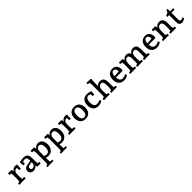

<svg xmlns="http://www.w3.org/2000/svg" viewBox="691 -3227 5928 5928"><g transform="rotate(-45 3655.0 -263.5)"><path d="M39 -52 111 -66Q121 -122 121 -146V-343Q121 -364 113 -420L36 -433L42 -494H183L203 -476L211 -409Q236 -452 272.5 -477.5Q309 -503 364 -503Q397 -503 437 -493L425 -316L361 -319V-372Q361 -377 350 -423H345Q288 -423 256 -383.5Q224 -344 224 -274V-176Q224 -129 230 -67L324 -60L318 0H158Q139 0 44 5Z M517 -123Q517 -177 550 -212Q583 -247 650 -258L804 -283V-317Q804 -379 782.5 -408.5Q761 -438 716 -438Q678 -438 627 -421L620 -377L621 -336L556 -333L544 -480Q644 -505 725 -505Q818 -505 861.5 -457Q905 -409 905 -304V-176Q905 -130 914 -67L981 -60L975 0H826L815 -77Q793 -38 753 -14Q713 10 663 10Q596 10 556.5 -26Q517 -62 517 -123ZM692 -68Q734 -68 765 -95Q796 -122 804 -164V-227L685 -205Q656 -201 641 -184Q626 -167 626 -140Q626 -105 643 -86.5Q660 -68 692 -68Z M1040 179 1100 166Q1110 108 1110 82V-343Q1110 -364 1100 -420L1024 -433L1031 -494H1172L1191 -476L1199 -410Q1221 -453 1261.5 -479Q1302 -505 1347 -505Q1442 -505 1494.5 -440.5Q1547 -376 1547 -258Q1547 -178 1517.5 -117.5Q1488 -57 1434 -23.5Q1380 10 1310 10Q1265 10 1211 -8V52Q1211 93 1218 165L1311 172L1305 228H1146L1073 231Q1053 233 1045 233ZM1302 -63Q1367 -63 1400 -110.5Q1433 -158 1433 -252Q1433 -426 1323 -426Q1273 -426 1242 -385.5Q1211 -345 1211 -278V-90Q1259 -63 1302 -63Z M1629 179 1689 166Q1699 108 1699 82V-343Q1699 -364 1689 -420L1613 -433L1620 -494H1761L1780 -476L1788 -410Q1810 -453 1850.5 -479Q1891 -505 1936 -505Q2031 -505 2083.5 -440.5Q2136 -376 2136 -258Q2136 -178 2106.5 -117.5Q2077 -57 2023 -23.5Q1969 10 1899 10Q1854 10 1800 -8V52Q1800 93 1807 165L1900 172L1894 228H1735L1662 231Q1642 233 1634 233ZM1891 -63Q1956 -63 1989 -110.5Q2022 -158 2022 -252Q2022 -426 1912 -426Q1862 -426 1831 -385.5Q1800 -345 1800 -278V-90Q1848 -63 1891 -63Z M2220 -52 2292 -66Q2302 -122 2302 -146V-343Q2302 -364 2294 -420L2217 -433L2223 -494H2364L2384 -476L2392 -409Q2417 -452 2453.5 -477.5Q2490 -503 2545 -503Q2578 -503 2618 -493L2606 -316L2542 -319V-372Q2542 -377 2531 -423H2526Q2469 -423 2437 -383.5Q2405 -344 2405 -274V-176Q2405 -129 2411 -67L2505 -60L2499 0H2339Q2320 0 2225 5Z M2698 -246Q2698 -367 2759 -436Q2820 -505 2934 -505Q3048 -505 3108.5 -436Q3169 -367 3169 -246Q3169 -126 3108.5 -57Q3048 12 2934 12Q2821 12 2759.5 -57.5Q2698 -127 2698 -246ZM3055 -246Q3055 -335 3026.5 -387Q2998 -439 2934 -439Q2870 -439 2841.5 -387Q2813 -335 2813 -246Q2813 -158 2841.5 -106Q2870 -54 2934 -54Q2998 -54 3026.5 -106Q3055 -158 3055 -246Z M3260 -247Q3260 -366 3321.5 -435.5Q3383 -505 3496 -505Q3535 -505 3567 -498Q3599 -491 3660 -474L3648 -331L3581 -334V-376Q3579 -395 3573 -420Q3531 -441 3499 -441Q3437 -441 3407 -387.5Q3377 -334 3377 -247Q3377 -164 3409 -114Q3441 -64 3508 -64Q3570 -64 3640 -99L3670 -48Q3589 12 3497 12Q3381 12 3320.5 -56.5Q3260 -125 3260 -247Z M3731 -52 3803 -66Q3813 -122 3813 -146V-605Q3813 -629 3804 -685L3728 -702L3734 -760L3835 -756H3903L3923 -738Q3915 -642 3915 -575V-430Q3968 -503 4056 -503Q4149 -503 4188 -449.5Q4227 -396 4227 -293V-176Q4227 -125 4235 -67L4309 -60L4303 0H4168Q4153 0 4060 5L4055 -52L4118 -66Q4126 -120 4126 -146V-289Q4126 -351 4105 -389.5Q4084 -428 4033 -428Q3981 -428 3948.5 -385Q3916 -342 3915 -271V-176Q3915 -120 3922 -67L3996 -60L3990 0H3850Q3831 0 3736 5Z M4376 -245Q4376 -365 4435 -435Q4494 -505 4602 -505Q4705 -505 4753 -442.5Q4801 -380 4799 -267L4781 -232H4493Q4496 -156 4529 -109.5Q4562 -63 4624 -63Q4664 -63 4703 -75Q4742 -87 4765 -102L4794 -52Q4772 -31 4724.5 -9.5Q4677 12 4611 12Q4500 12 4438 -57.5Q4376 -127 4376 -245ZM4686 -303Q4687 -309 4687 -321Q4687 -378 4664 -411Q4641 -444 4596 -444Q4502 -444 4493 -290Z M5487 -52 5551 -66Q5558 -134 5558 -146V-290Q5558 -430 5476 -430Q5427 -430 5395.5 -387Q5364 -344 5363 -273V-176Q5363 -142 5371 -67L5445 -60L5439 0H5304L5196 5L5191 -52L5255 -66Q5262 -134 5262 -146V-290Q5262 -430 5180 -430Q5131 -430 5099.5 -386Q5068 -342 5068 -271V-176Q5068 -127 5074 -67L5148 -60L5142 0H5002Q4983 0 4888 5L4883 -52L4955 -66Q4965 -122 4965 -146V-343Q4965 -364 4957 -420L4880 -433L4886 -494H5027L5047 -476L5055 -412Q5082 -456 5120.5 -480.5Q5159 -505 5207 -505Q5265 -505 5299.5 -480.5Q5334 -456 5349 -409Q5375 -455 5415 -480Q5455 -505 5504 -505Q5589 -505 5624.5 -452Q5660 -399 5660 -296V-176Q5660 -123 5668 -67L5741 -60L5735 0H5600L5492 5Z M5808 -245Q5808 -365 5867 -435Q5926 -505 6034 -505Q6137 -505 6185 -442.5Q6233 -380 6231 -267L6213 -232H5925Q5928 -156 5961 -109.5Q5994 -63 6056 -63Q6096 -63 6135 -75Q6174 -87 6197 -102L6226 -52Q6204 -31 6156.5 -9.5Q6109 12 6043 12Q5932 12 5870 -57.5Q5808 -127 5808 -245ZM6118 -303Q6119 -309 6119 -321Q6119 -378 6096 -411Q6073 -444 6028 -444Q5934 -444 5925 -290Z M6315 -52 6387 -66Q6397 -122 6397 -146V-343Q6397 -364 6389 -420L6312 -433L6318 -494H6459L6479 -476L6487 -411Q6545 -505 6643 -505Q6735 -505 6773 -452Q6811 -399 6811 -296V-176Q6811 -125 6819 -67L6893 -60L6887 0H6752Q6734 0 6644 5L6639 -52L6702 -66Q6710 -120 6710 -146V-290Q6710 -352 6689 -391Q6668 -430 6617 -430Q6566 -430 6533 -386Q6500 -342 6500 -271V-176Q6500 -127 6506 -67L6580 -60L6574 0H6434Q6415 0 6320 5Z M7017 -133V-433H6939L6936 -482L6971 -495L7028 -517Q7061 -577 7074 -605L7119 -601V-494H7258L7251 -433H7119V-129Q7119 -96 7132 -79Q7145 -62 7174 -62Q7193 -62 7214 -70.5Q7235 -79 7253 -93L7283 -43Q7207 15 7140 15Q7073 15 7045 -22Q7017 -59 7017 -133Z"/></g></svg>

Font: Andada Pro SemiBold
Style: Regular
Weight: 600
Designer: Carolina Giovagnoli
Foundry: Huerta Tipografica
Version: Version 3.005